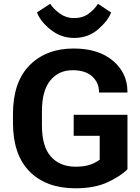

<svg xmlns="http://www.w3.org/2000/svg" viewBox="-20 -982 741 1016"><path d="M48.6 -333.3V-377.7Q48.6 -548.1 136.7 -636.7Q224.9 -725.3 369.4 -725.3Q501 -725.3 577.3 -660.8Q653.6 -596.2 654.3 -499.3V-492.4H503.7V-497.8Q503.7 -543.7 468.5 -577Q433.3 -610.4 363.8 -610.4Q290.5 -610.4 246.2 -556.3Q201.9 -502.2 201.9 -393.3V-317.6Q201.9 -206.3 249.6 -153.1Q297.4 -99.9 379.6 -99.9Q420.9 -99.9 450.3 -108.5Q479.7 -117.2 507.6 -136.7V-263.4H369.9V-374.5H654.5V-86.4Q617.4 -48.8 548.5 -17.2Q479.5 14.4 379.4 14.4Q225.1 14.4 136.8 -74.2Q48.6 -162.8 48.6 -333.3ZM498.5 -961.9 567.9 -916Q552.5 -873.3 499.8 -827.3Q447 -781.2 372.1 -781.2Q304.2 -781.2 249.9 -823.4Q195.6 -865.5 175.5 -916.3L245.4 -961.9Q264.2 -933.6 297 -909.9Q329.8 -886.2 372.1 -886.2Q416.7 -886.2 448.1 -908.9Q479.5 -931.6 498.5 -961.9Z"/></svg>

Font: RobotoFlex
Style: Regular
Weight: 400
Designer: Berlow after Robertson
Foundry: Google
Version: Version 2.136